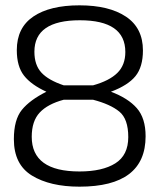

<svg xmlns="http://www.w3.org/2000/svg" viewBox="-20 -690 600 720"><path d="M516 -501Q516 -439 488 -404.5Q460 -370 396 -346Q460 -322 493 -284.5Q526 -247 526 -179Q526 10 278 10Q168 10 100 -31.5Q32 -73 32 -168Q32 -241 62 -278Q92 -315 154 -346Q97 -372 70 -406.5Q43 -441 43 -502Q43 -586 105 -628Q167 -670 278 -670Q389 -670 452.5 -627.5Q516 -585 516 -501ZM278 -47Q364 -47 412.5 -77.5Q461 -108 461 -176Q461 -244 427.5 -271.5Q394 -299 329 -316H219Q159 -300 129 -268Q99 -236 99 -177Q99 -47 278 -47ZM450 -495Q450 -614 279.5 -614Q109 -614 109 -496Q109 -446 135.5 -417.5Q162 -389 219 -370H329Q390 -387 420 -416.5Q450 -446 450 -495Z"/></svg>

Font: Titillium Web
Style: Light
Weight: 300
Version: Version 1.001;PS 57.000;hotconv 1.0.70;makeotf.lib2.5.55311